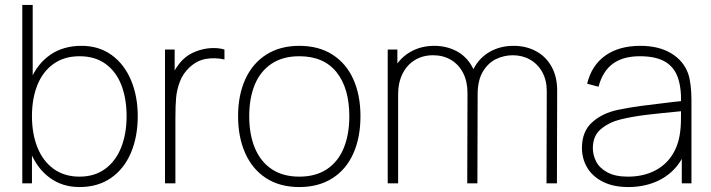

<svg xmlns="http://www.w3.org/2000/svg" viewBox="-20 -740 2871 775"><path d="M301 15Q231.5 15 180.8 -22.5Q130 -60 103.5 -124.8Q77 -189.5 77 -271Q77 -354 103.8 -418.2Q130.5 -482.5 183 -518.8Q235.5 -555 309 -555Q379.5 -555 430.8 -517.8Q482 -480.5 509 -416Q536 -351.5 536 -271Q536 -189 508.8 -124Q481.5 -59 428.5 -22Q375.5 15 301 15ZM70 0V-720H112V-425H109V0ZM301 -27Q362 -27 404.8 -58.5Q447.5 -90 469.2 -145.2Q491 -200.5 491 -271Q491 -341.5 470 -396.2Q449 -451 406.2 -482Q363.5 -513 301 -513Q239.5 -513 196.2 -482.2Q153 -451.5 131 -397Q109 -342.5 109 -271Q109 -200.5 131 -145.2Q153 -90 196.2 -58.5Q239.5 -27 301 -27Z M646 0V-540H685V-411L672 -428Q680 -449 692.8 -468.2Q705.5 -487.5 719 -500Q740 -520.5 770.2 -532.2Q800.5 -544 831.2 -545.8Q862 -547.5 886 -540V-500Q847.5 -508.5 811.2 -502.2Q775 -496 745 -468Q718.5 -443.5 706 -410.2Q693.5 -377 690.8 -344.5Q688 -312 688 -266V0Z M1188 15Q1109.5 15 1054 -21Q998.5 -57 969.8 -121.8Q941 -186.5 941 -271Q941 -356 970.2 -420.2Q999.5 -484.5 1055.2 -519.8Q1111 -555 1188 -555Q1267 -555 1322.5 -519.2Q1378 -483.5 1406.5 -419.5Q1435 -355.5 1435 -271Q1435 -185 1406.2 -120.5Q1377.5 -56 1321.8 -20.5Q1266 15 1188 15ZM1188 -27Q1254.5 -27 1299.8 -57.2Q1345 -87.5 1367.5 -142.5Q1390 -197.5 1390 -271Q1390 -384 1338.5 -448.5Q1287 -513 1188 -513Q1121 -513 1075.8 -482.5Q1030.5 -452 1008.2 -397.8Q986 -343.5 986 -271Q986 -197 1009 -142Q1032 -87 1077.2 -57Q1122.5 -27 1188 -27Z M2187 -372Q2187 -416 2169 -448.8Q2151 -481.5 2119.8 -499.2Q2088.5 -517 2050 -517Q2014.5 -517 1982.2 -501.5Q1950 -486 1929 -450.8Q1908 -415.5 1908 -359H1871Q1868.5 -417.5 1891.5 -462Q1914.5 -506.5 1956.8 -530.8Q1999 -555 2053 -555Q2104 -555 2144 -533.2Q2184 -511.5 2206.5 -470.8Q2229 -430 2229 -375L2228 0H2186ZM1545 0V-540H1584V-430H1587V0ZM1867 -365Q1867 -411 1849.5 -445.2Q1832 -479.5 1800.5 -498.2Q1769 -517 1728 -517Q1686.5 -517 1654.5 -497.5Q1622.5 -478 1604.8 -442.2Q1587 -406.5 1587 -359L1550 -375Q1550 -426.5 1573.5 -467.5Q1597 -508.5 1638.8 -531.8Q1680.5 -555 1733 -555Q1780.5 -555 1820.2 -535Q1860 -515 1884 -474Q1908 -433 1908 -372L1907 0H1866Z M2516 15Q2455.5 15 2413.2 -6.5Q2371 -28 2350 -63.8Q2329 -99.5 2329 -143Q2329 -209 2370 -246.2Q2411 -283.5 2476 -297Q2522 -306.5 2570.2 -312.8Q2618.5 -319 2697.5 -328.5Q2711.5 -330 2723.2 -331.2Q2735 -332.5 2744 -334L2729 -324Q2730.5 -389 2714.8 -430.5Q2699 -472 2662 -492.5Q2625 -513 2563 -513Q2495 -513 2453.8 -482.8Q2412.5 -452.5 2396 -390L2350 -402Q2368 -476.5 2423.5 -515.8Q2479 -555 2565 -555Q2639 -555 2689.2 -524.8Q2739.5 -494.5 2758 -442Q2764.5 -422.5 2767.8 -394.5Q2771 -366.5 2771 -338V0H2732V-148L2752 -147Q2737.5 -96.5 2703.8 -59.8Q2670 -23 2621.8 -4Q2573.5 15 2516 15ZM2514 -27Q2572 -27 2617 -48Q2662 -69 2689.8 -109Q2717.5 -149 2725 -204Q2728 -225 2728.5 -247Q2729 -269 2729 -301.5V-310L2751 -293L2724 -290.5Q2648 -283.5 2590 -276.5Q2532 -269.5 2485 -258Q2438.5 -246.5 2405.8 -219.2Q2373 -192 2373 -142Q2373 -113.5 2386.8 -87.2Q2400.5 -61 2432.2 -44Q2464 -27 2514 -27Z"/></svg>

Font: Manrope
Style: Regular
Weight: 400
Designer: Mikhail Sharanda
Foundry: Mikhail Sharanda
Version: Version 4.503